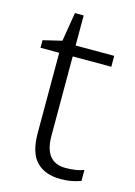

<svg xmlns="http://www.w3.org/2000/svg" viewBox="-105 -782 551 783"><g transform="rotate(15 170.0 -390.5)"><path d="M238 -105Q260 -105 280 -108Q300 -111 315 -117V-71Q300 -65 278 -60.5Q256 -56 231 -56Q164 -56 128 -93Q92 -130 92 -214V-552H13V-584L92 -603L112 -725H149V-598H312V-552H149V-217Q149 -105 238 -105Z"/></g></svg>

Font: Noto Sans Malayalam UI Light
Style: Regular
Weight: 300
Designer: Jelle Bosma - Monotype Design Team
Foundry: Monotype Imaging Inc.
Version: Version 2.104; ttfautohint (v1.8.4.7-5d5b)